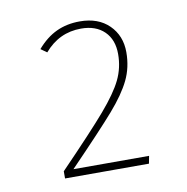

<svg xmlns="http://www.w3.org/2000/svg" viewBox="-56 -793 512 525"><g transform="rotate(-10 200.0 -530.0)"><path d="M309 -633Q309 -591 292 -556Q275 -521 238 -478.5Q201 -436 111 -343H321L317 -322H84V-342Q175 -436 214.5 -482Q254 -528 270 -561Q286 -594 286 -632Q286 -672 262.5 -695Q239 -718 198 -718Q137 -718 96 -670L79 -682Q104 -711 133 -724.5Q162 -738 198 -738Q249 -738 279 -708.5Q309 -679 309 -633Z"/></g></svg>

Font: Fira Sans Thin
Style: Regular
Weight: 100
Designer: bBox Type GmbH & Carrois Corporate GbR & Edenspiekermann AG
Foundry: bBox Type GmbH & Carrois Corporate GbR & Edenspiekermann AG
Version: Version 4.301